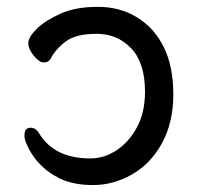

<svg xmlns="http://www.w3.org/2000/svg" viewBox="-20 -512 570 556"><path d="M250 23.9Q192.9 23.9 152.8 4.9Q79.6 -32.2 52.7 -106Q50.8 -112.8 50.8 -120.1Q50.8 -142.1 68.8 -142.1Q84 -142.1 93.8 -125Q137.7 -53.2 241.7 -53.2Q281.7 -53.2 317.9 -77.1Q354 -101.1 377 -144Q399.9 -187 399.9 -246.1Q399.9 -330.1 359.9 -372.1Q319.8 -414.1 259.8 -414.1Q198.7 -414.1 169.2 -391.1Q139.6 -368.2 126 -340.8Q119.6 -331.1 106.7 -331.1Q93.8 -331.1 77.9 -350.6Q62 -370.1 62 -387.2Q62 -404.8 86.9 -429Q111.8 -453.1 155.8 -472.7Q199.7 -492.2 263.7 -492.2Q327.6 -492.2 377.7 -461.2Q427.7 -430.2 454.8 -374.5Q481.9 -318.8 481.9 -238.8Q481.9 -157.2 449 -97.2Q416 -37.1 361.8 -6.6Q307.6 23.9 250 23.9Z"/></svg>

Font: LXGW WenKai GB Screen
Style: Regular
Weight: 400
Designer: LXGW / Fontworks Inc.
Foundry: LXGW / Fontworks Inc.
Version: Version 1.321;February 19, 2024;FontCreator 14.0.0.2901 64-b